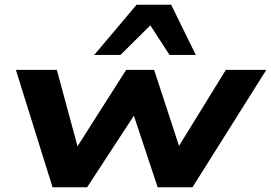

<svg xmlns="http://www.w3.org/2000/svg" viewBox="-20 -791 1145 811"><path d="M202 0 47 -496H220L311 -160H299L513 -496H631L741 -160H727L934 -496H1105L793 0H646L531 -346H574L348 0ZM378 -559 557 -771H703L807 -559H696L615 -684L489 -559Z"/></svg>

Font: Nunito Sans 10pt Expanded ExtraBold
Style: Italic
Weight: 800
Width: 7
Italic angle: -9°
Designer: Vernon Adams
Foundry: Vernon Adams
Version: Version 3.101;gftools[0.9.27]